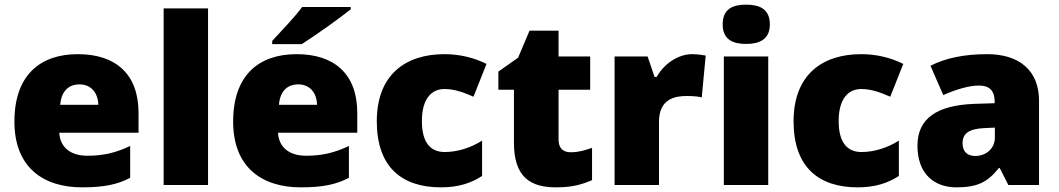

<svg xmlns="http://www.w3.org/2000/svg" viewBox="-20 -796 4554 826"><path d="M315 -563C152 -563 42 -472 42 -273C42 -76 166 10 333 10C429 10 487 -3 540 -31V-168C479 -139 425 -126 356 -126C278 -126 238 -167 235 -225H576V-310C576 -479 476 -563 315 -563ZM322 -433C374 -433 402 -394 403 -345H239C244 -406 277 -433 322 -433Z M875 0V-760H684V0Z M1489 -756V-766H1280C1247 -721 1185 -657 1151 -620V-606H1278C1332 -640 1442 -718 1489 -756ZM1256 -563C1093 -563 983 -472 983 -273C983 -76 1107 10 1274 10C1370 10 1428 -3 1481 -31V-168C1420 -139 1366 -126 1297 -126C1219 -126 1179 -167 1176 -225H1517V-310C1517 -479 1417 -563 1256 -563ZM1263 -433C1315 -433 1343 -394 1344 -345H1180C1185 -406 1218 -433 1263 -433Z M1877 10C1953 10 2008 -9 2054 -39V-191C2005 -160 1948 -142 1893 -142C1835 -142 1795 -179 1795 -275C1795 -368 1834 -413 1892 -413C1934 -413 1971 -400 2017 -380L2073 -521C2021 -547 1960 -563 1892 -563C1725 -563 1601 -475 1601 -274C1601 -77 1709 10 1877 10Z M2435 -141C2402 -141 2383 -159 2383 -195V-410H2519V-553H2383V-664H2258L2209 -548L2124 -488V-410H2191V-182C2191 -32 2264 10 2372 10C2444 10 2485 -3 2527 -21V-160C2496 -149 2469 -141 2435 -141Z M2958 -563C2895 -563 2835 -519 2805 -465H2796L2766 -553H2624V0H2815V-272C2815 -372 2886 -383 2934 -383C2969 -383 2986 -380 2999 -377L3016 -557C3005 -559 2979 -563 2958 -563Z M3190 -776C3134 -776 3089 -759 3089 -691C3089 -625 3134 -607 3190 -607C3245 -607 3292 -625 3292 -691C3292 -759 3245 -776 3190 -776ZM3285 -553H3094V0H3285Z M3670 10C3746 10 3801 -9 3847 -39V-191C3798 -160 3741 -142 3686 -142C3628 -142 3588 -179 3588 -275C3588 -368 3627 -413 3685 -413C3727 -413 3764 -400 3810 -380L3866 -521C3814 -547 3753 -563 3685 -563C3518 -563 3394 -475 3394 -274C3394 -77 3502 10 3670 10Z M4227 -563C4127 -563 4047 -546 3983 -513L4038 -387C4092 -411 4148 -428 4192 -428C4233 -428 4259 -409 4259 -360V-352L4167 -349C4011 -342 3927 -287 3927 -169C3927 -48 3999 10 4095 10C4187 10 4230 -14 4277 -73H4281L4318 0H4450V-363C4450 -491 4367 -563 4227 -563ZM4216 -245 4260 -247V-204C4260 -157 4222 -125 4176 -125C4143 -125 4121 -142 4121 -180C4121 -220 4146 -242 4216 -245Z"/></svg>

Font: Noto Sans Lao Looped Black
Style: Regular
Weight: 900
Designer: Mark Frömberg, Ben Mitchell
Foundry: The Fontpad Ltd
Version: Version 1.002